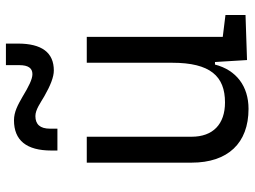

<svg xmlns="http://www.w3.org/2000/svg" viewBox="-122 -698 831 626"><g transform="rotate(-90 293.0 -385.5)"><path d="M250.5 9.8C324.2 9.8 377 -29.8 395 -99.6H403.3L409.7 4.9L556.6 0V-65.4L485.4 -74.2V-517.6H400.9V-239.3C400.9 -114.7 356.9 -66.9 271.5 -66.9C200.7 -66.9 159.7 -106 159.7 -175.8V-517.6H75.2V-175.8C75.2 -57.6 138.7 9.8 250.5 9.8ZM114.7 -613.3H186V-637.7C186 -669.9 200.2 -685.1 227.1 -685.1C248 -685.1 270 -668.5 292 -655.8C326.2 -636.2 354.5 -625 375.5 -625C434.1 -625 463.4 -664.1 463.4 -742.2V-781.2H393.1V-737.3C393.1 -708.5 383.3 -694.8 363.8 -694.8C347.2 -694.8 323.2 -707 290 -727.1C263.7 -742.2 240.7 -754.9 213.4 -754.9C147.9 -754.9 114.7 -714.4 114.7 -632.8Z"/></g></svg>

Font: Cascadia Mono PL SemiLight
Style: Regular
Weight: 350
Monospace: yes
Designer: Aaron Bell
Foundry: Saja Typeworks
Version: Version 2404.023